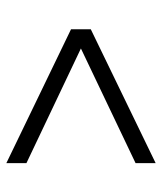

<svg xmlns="http://www.w3.org/2000/svg" viewBox="28 -624 513 608"><g transform="rotate(90 284.0 -319.5)"><path d="M72.2 -288.4V-351L496.1 -556.4V-492.8L133.2 -319.8V-319.6L496.1 -147.2V-83.6Z"/></g></svg>

Font: Murecho Thin
Style: Regular
Weight: 100
Designer: Neil Summerour
Foundry: Positype
Version: Version 1.010